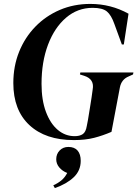

<svg xmlns="http://www.w3.org/2000/svg" viewBox="-20 -698 701 980"><path d="M357 17Q212 17 130 -59.5Q48 -136 48 -274Q48 -360 77.5 -433.5Q107 -507 160.5 -562Q214 -617 285.5 -647.5Q357 -678 441 -678Q546 -678 636 -628L612 -471H602L564 -575Q548 -621 525.5 -639.5Q503 -658 453 -658Q376 -658 317 -607.5Q258 -557 225 -469.5Q192 -382 192 -270Q192 -187 214.5 -127Q237 -67 275 -35Q313 -3 361 -3Q387 -3 402.5 -13.5Q418 -24 423 -55L429 -86Q434 -118 441 -160Q448 -202 453 -241Q463 -294 410 -311L388 -318L390 -328H661L659 -318L637 -308Q600 -293 592 -252L549 -25Q505 -6 460.5 5.5Q416 17 357 17ZM260 262 252 248Q276 237 293.5 222.5Q311 208 323 185Q298 175 282.5 156.5Q267 138 267 115Q267 88 284.5 70Q302 52 329 52Q360 52 376 70.5Q392 89 392 123Q392 173 356 207Q320 241 260 262Z"/></svg>

Font: DeepMind Serif Display
Style: Italic
Weight: 400
Italic angle: -12°
Designer: Frank Grießhammer / Modifications: Colophon Foundry
Foundry: Colophon Foundry
Version: Version 5.003; ttfautohint (v1.8.2)